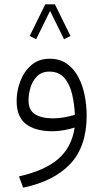

<svg xmlns="http://www.w3.org/2000/svg" viewBox="-20 -595 470 874"><path d="M300.8 -431.2 271.5 -416.5 208 -545.4 144.5 -416.5 115.2 -431.2 186 -575.2H230ZM374.5 -68.8Q374.5 71.8 300 150.9Q225.6 230 85.4 259.3L66.4 208Q185.1 181.2 245.8 127.9Q306.6 74.7 319.8 -14.2Q297.4 -7.3 271 -2.4Q244.6 2.4 219.2 2.4Q141.1 2.4 98.4 -30.3Q55.7 -63 55.7 -135.3Q55.7 -182.1 72.8 -226.3Q89.8 -270.5 123.3 -299.1Q156.7 -327.6 206.1 -327.6Q252.9 -327.6 285.2 -304.4Q317.4 -281.2 337.2 -243.2Q356.9 -205.1 365.7 -159.4Q374.5 -113.8 374.5 -68.8ZM221.7 -56.2Q246.6 -56.2 272 -60.8Q297.4 -65.4 320.8 -72.3Q318.8 -121.6 308.1 -166.7Q297.4 -211.9 272.7 -240.5Q248 -269 205.1 -269Q169.9 -269 148.9 -248Q127.9 -227.1 118.9 -196.8Q109.9 -166.5 109.9 -138.2Q109.9 -93.3 139.9 -74.7Q169.9 -56.2 221.7 -56.2Z"/></svg>

Font: Vazirmatn UI FD ExtraLight
Style: Regular
Weight: 200
Designer: Saber Rastikerdar
Foundry: Saber Rastikerdar
Version: Version 33.003